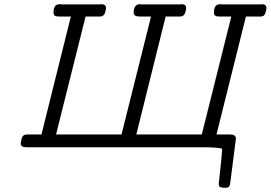

<svg xmlns="http://www.w3.org/2000/svg" viewBox="-20 -704 1294 918"><path d="M79.1 -18.1Q79.1 -23.9 83 -39.1Q86.9 -54.2 95.2 -58.1Q101.1 -61 107.9 -61H178.2L318.8 -625H263.2Q254.4 -625 249.3 -626Q244.1 -627 240 -630.9Q235.8 -634.8 235.8 -644Q235.8 -671.9 250 -680.2Q256.8 -684.1 267.1 -684.1Q268.1 -684.1 270 -683.6Q272 -683.1 272.9 -683.1H460L460.9 -684.1Q461.9 -684.1 462.9 -684.1Q486.8 -684.1 486.8 -666Q486.8 -658.2 483.9 -648.9Q479 -626 459 -625H389.2L248 -61H561L702.1 -625H647Q619.1 -625 619.1 -644Q619.1 -670.9 633.8 -680.2Q640.6 -684.1 649.9 -684.1Q650.9 -684.1 652.8 -683.6Q654.8 -683.1 655.8 -683.1H844.2L845.2 -684.1Q846.2 -684.1 847.2 -684.1Q870.1 -684.1 870.1 -666Q870.1 -658.2 867.2 -648.9Q862.3 -626 841.8 -625H772L631.8 -61H944.8L1085.9 -625H1029.8Q1021 -625 1016.1 -626Q1011.2 -627 1007.1 -630.9Q1002.9 -634.8 1002.9 -644Q1002.9 -671.9 1017.1 -680.2Q1023.9 -684.1 1034.2 -684.1Q1035.2 -684.1 1037.1 -683.6Q1039.1 -683.1 1040 -683.1H1227.1Q1228 -683.1 1230 -684.1Q1253.9 -684.1 1253.9 -666Q1253.9 -659.2 1250 -645.5Q1246.1 -631.8 1238.8 -627.9Q1232.9 -625 1226.1 -625H1155.8L1015.1 -61H1080.1Q1107.9 -61 1107.9 -41L1082 162.1Q1080.1 182.1 1075.4 188Q1070.8 193.8 1055.2 193.8Q1038.1 193.8 1032 189.9Q1025.9 186 1025.9 174.8Q1025.9 169.9 1033.4 104.5Q1041 39.1 1042 6.8Q1019 0 944.8 0H105Q79.1 0 79.1 -18.1Z"/></svg>

Font: CMU Concrete
Style: Italic
Weight: 500
Italic angle: -14.04°
Version: Version 0.7.0